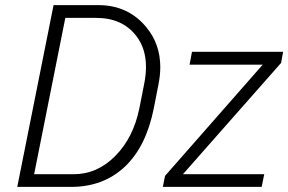

<svg xmlns="http://www.w3.org/2000/svg" viewBox="-20 -731 1128 751"><path d="M258.5 0H47.5L189.5 -711H364.5Q482.5 -711 554 -622.5Q606.5 -558 607 -469Q607 -436 599.5 -399L581.5 -307Q551.5 -157 467.8 -78.5Q384 0 258.5 0ZM268 -49.5Q360 -49.5 430.8 -120.8Q501.5 -192 525 -307L543.5 -400.5Q551 -437 551 -469Q551 -542 512.5 -591Q458 -661.5 354.5 -661H235.5L113.5 -49.5ZM1003.5 0H617L625.5 -43L1007.5 -478H721.5L731 -528.5H1087.5L1079.5 -485L695.5 -49.5H1013.5Z"/></svg>

Font: Roberto Sans Light
Style: Italic
Weight: 300
Italic angle: -11°
Designer: Google
Version: Version 1.00;June 11, 2020;FontCreator 12.0.0.2522 64-bit; t